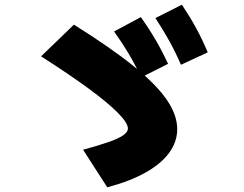

<svg xmlns="http://www.w3.org/2000/svg" viewBox="-20 -805 1040 818"><path d="M334 -167Q407 -187 448.5 -202Q490 -217 507.5 -230.5Q525 -244 525 -257Q525 -281 482 -324.5Q439 -368 356.5 -428.5Q274 -489 155 -565L295 -700Q453 -601 549.5 -523Q646 -445 690.5 -380Q735 -315 735 -255Q735 -200 700 -153Q665 -106 598.5 -69Q532 -32 437 -7ZM581 -475Q557 -528 529 -575Q501 -622 466 -671L580 -732Q615 -683 643 -635Q671 -587 696 -533ZM751 -529Q728 -582 701.5 -630Q675 -678 642 -728L755 -785Q789 -734 815.5 -685.5Q842 -637 865 -582Z"/></svg>

Font: M PLUS 1 Thin Black
Style: Regular
Weight: 900
Version: Version 1.001